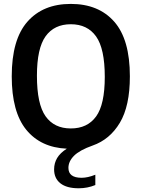

<svg xmlns="http://www.w3.org/2000/svg" viewBox="-20 -770 742 1006"><path d="M338.5 109.5Q338.5 161.5 407.5 161.5Q440 161.5 479.5 145.5V199.5Q438.5 216.5 392.5 216.5Q329.5 216.5 296.5 190.5Q263.5 164.5 263.5 117.5Q263.5 85 279.2 58.2Q295 31.5 330 9Q193.5 3 117.5 -90.2Q41.5 -183.5 41.5 -370Q41.5 -563 123.5 -656.2Q205.5 -749.5 351 -749.5Q496.5 -749.5 578.5 -656.5Q660.5 -563.5 660.5 -370Q660.5 -214.5 608 -126.8Q555.5 -39 465.5 -7.5Q397.5 16.5 368 46Q338.5 75.5 338.5 109.5ZM351 -97Q438 -97 483.5 -159.8Q529 -222.5 529 -367Q529 -515 483.5 -579Q438 -643 351 -643Q264.5 -643 219 -580Q173.5 -517 173.5 -373Q173.5 -224.5 218.8 -160.8Q264 -97 351 -97Z"/></svg>

Font: Encode Sans Semi Condensed SmBd
Style: Regular
Weight: 600
Width: 4
Designer: Multiple Designers
Foundry: Impallari Type
Version: Version 2.000